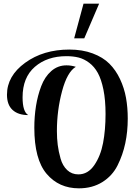

<svg xmlns="http://www.w3.org/2000/svg" viewBox="-20 -1020 742 1046"><path d="M18 -504Q18 -606 117 -678Q216 -750 358 -750Q429 -750 485 -729Q541 -708 576 -673Q611 -638 634 -589Q657 -540 666.5 -487Q676 -434 676 -374Q676 -303 662.5 -239.5Q649 -176 620.5 -119Q592 -62 537.5 -28Q483 6 410 6Q301 6 234 -73Q167 -152 167 -324Q167 -385 176 -442Q185 -499 204.5 -550.5Q224 -602 259.5 -633Q295 -664 342 -664Q368 -664 393 -656Q346 -628 318 -523Q290 -418 290 -306Q290 -266 294.5 -230.5Q299 -195 310 -156Q321 -117 346 -93.5Q371 -70 407 -70Q459 -70 493.5 -120Q528 -170 541.5 -241Q555 -312 555 -399Q555 -475 543.5 -531.5Q532 -588 513 -622.5Q494 -657 466 -678Q438 -699 408.5 -706.5Q379 -714 342 -714Q237 -714 170 -656Q103 -598 103 -490Q103 -411 134 -393Q79 -393 48.5 -421Q18 -449 18 -504ZM384 -811 435 -1000H520L439 -811Z"/></svg>

Font: Lobster Two
Style: Regular
Weight: 400
Designer: Pablo Impallari
Foundry: Pablo Impallari. www.impallari.com
Version: Version 1.006